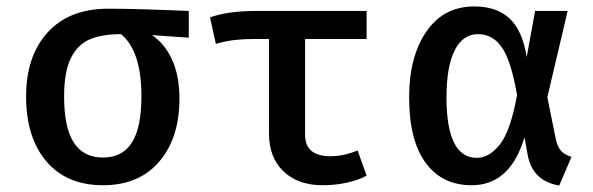

<svg xmlns="http://www.w3.org/2000/svg" viewBox="-20 -562 1840 596"><path d="M566 -445 452 -453Q492 -426 514.5 -376Q537 -326 537 -256Q537 -133 474 -60Q411 13 300 13Q187 13 124 -61Q61 -135 61 -263Q61 -388 128 -461.5Q195 -535 316 -535Q403 -535 566 -528ZM419 -264Q419 -403 356 -456Q297 -456 259 -440Q221 -424 200 -381.5Q179 -339 179 -263Q179 -166 209 -119.5Q239 -73 300 -73Q360 -73 389.5 -119.5Q419 -166 419 -264Z M1118 -17Q1096 -4 1059 4.5Q1022 13 982 13Q905 13 860 -30Q815 -73 815 -148V-441H770Q737 -441 710 -438Q683 -435 650 -426L632 -508Q687 -528 775 -528H1118V-441H927V-144Q927 -77 1006 -77Q1047 -77 1090 -95Z M1615 -385 1641 -528H1742L1679 -260L1705 -132Q1710 -107 1721 -94.5Q1732 -82 1754 -75L1716 14Q1633 0 1618 -81L1608 -136Q1564 13 1444 13Q1352 13 1301 -57Q1250 -127 1250 -260Q1250 -386 1303.5 -464Q1357 -542 1452 -542Q1522 -542 1562 -504.5Q1602 -467 1615 -385ZM1366 -260Q1366 -72 1460 -72Q1499 -72 1532 -114Q1565 -156 1585 -267Q1567 -372 1538.5 -414Q1510 -456 1464 -456Q1417 -456 1391.5 -406Q1366 -356 1366 -260Z"/></svg>

Font: Fira Mono Medium
Style: Regular
Weight: 500
Designer: Carrois Corporate & Edenspiekermann AG
Foundry: Carrois Corporate GbR & Edenspiekermann AG
Version: Version 3.206